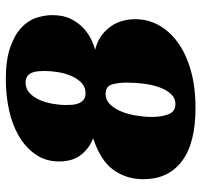

<svg xmlns="http://www.w3.org/2000/svg" viewBox="-36 -648 692 660"><g transform="rotate(-90 310.0 -318.0)"><path d="M269 8Q147 8 85.5 -39Q24 -86 24 -171Q24 -229 55.5 -273.5Q87 -318 165 -344Q133 -355 109 -384Q85 -413 85 -461Q85 -507 109 -541.5Q133 -576 172 -599Q211 -622 262 -633Q313 -644 367 -644Q434 -644 477 -629Q520 -614 545 -590.5Q570 -567 579 -538.5Q588 -510 588 -484Q588 -446 574.5 -419.5Q561 -393 542 -376Q523 -359 502.5 -349.5Q482 -340 469 -337Q515 -326 544.5 -289.5Q574 -253 574 -198Q574 -155 553 -117.5Q532 -80 493 -52Q454 -24 397.5 -8Q341 8 269 8ZM320 -370Q341 -370 355.5 -384Q370 -398 379 -419Q388 -440 392 -464.5Q396 -489 396 -511Q396 -522 395 -533.5Q394 -545 390 -554.5Q386 -564 378 -570Q370 -576 356 -576Q335 -576 320.5 -562.5Q306 -549 297 -529Q288 -509 283.5 -484Q279 -459 279 -437Q279 -425 280 -413.5Q281 -402 285.5 -392Q290 -382 298 -376Q306 -370 320 -370ZM282 -61Q303 -61 317.5 -77Q332 -93 340.5 -118Q349 -143 352.5 -172Q356 -201 356 -228Q356 -258 349.5 -279.5Q343 -301 317 -301Q296 -301 281 -285.5Q266 -270 256.5 -246.5Q247 -223 242.5 -194.5Q238 -166 238 -141Q238 -110 247 -85.5Q256 -61 282 -61Z"/></g></svg>

Font: Racing Sans One
Style: Regular
Weight: 400
Designer: Pablo Impallari, Rodrigo Fuenzalida
Foundry: Pablo Impallari, Rodrigo Fuenzalida
Version: Version 1.001; ttfautohint (v0.8) -G 200 -r 50